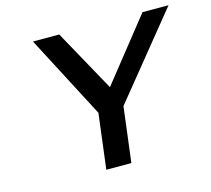

<svg xmlns="http://www.w3.org/2000/svg" viewBox="-99 -811 1007 918"><g transform="rotate(-15 404.5 -351.5)"><path d="M809 -693H680L437 -387L268 -693H138L352 -283L318 -10H442L476 -283Z"/></g></svg>

Font: Bluebird
Style: LiExtObl
Weight: 300
Designer: Jasper
Foundry: Cannot Into Space Fonts
Version: Version 0.98